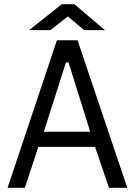

<svg xmlns="http://www.w3.org/2000/svg" viewBox="-20 -891 640 911"><path d="M431 -194H162L98 0H16L250 -700H348L584 0H497ZM188 -266H408L305 -595H293ZM273 -871H333L478 -748H379L302 -813L219 -748H118Z"/></svg>

Font: PT Mono
Style: Regular
Weight: 400
Monospace: yes
Designer: A.Korolkova, I.Chaeva
Foundry: ParaType Ltd
Version: Version 1.001W OFL